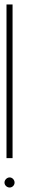

<svg xmlns="http://www.w3.org/2000/svg" viewBox="-20 -821 165 856"><path d="M36 -801H9V-116H36ZM23 -30C11 -30 0 -19 0 -7C0 5 11 15 23 15C35 15 45 5 45 -7C45 -19 35 -30 23 -30Z"/></svg>

Font: MintSans
Style: ExtraLight
Weight: 200
Version: Version 1.0